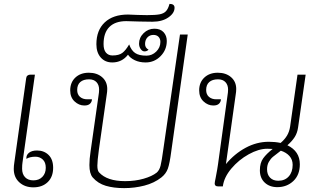

<svg xmlns="http://www.w3.org/2000/svg" viewBox="-20 -961 1652 990"><path d="M51 -90Q51 -106 54 -124L115 -558Q116 -567 122 -571.5Q128 -576 135 -576H160L96 -123Q94 -112 94 -91Q94 -63 109.5 -47Q125 -31 152 -31Q181 -31 198.5 -49Q216 -67 216 -96Q216 -124 200.5 -138.5Q185 -153 163 -153Q134 -153 116 -142V-147Q116 -163 130.5 -174Q145 -185 171 -185Q207 -185 230.5 -162Q254 -139 254 -96Q254 -49 226 -22Q198 5 152 5Q108 5 79.5 -21Q51 -47 51 -90Z M458 -46Q441 -66 441 -110Q441 -141 447 -180L488 -468Q491 -485 491 -499Q491 -523 477.5 -537.5Q464 -552 439 -552Q410 -552 394 -538Q378 -524 378 -497Q378 -474 392.5 -461.5Q407 -449 430 -449H454Q454 -436 444.5 -426.5Q435 -417 415 -417Q387 -417 364.5 -438Q342 -459 342 -495Q342 -536 368.5 -561Q395 -586 438 -586Q480 -586 506.5 -563Q533 -540 533 -502Q533 -488 530 -471L490 -190Q482 -131 482 -107Q482 -81 491 -72Q532 -27 625 -27Q677 -27 720.5 -39.5Q764 -52 788 -71Q802 -83 808 -107Q814 -131 822 -190L908 -783H948L863 -180Q855 -118 845.5 -91.5Q836 -65 812 -46Q775 -17 724.5 -4Q674 9 620 9Q566 9 525.5 -3Q485 -15 458 -46Z M477 -733Q477 -805 520 -845.5Q563 -886 640 -886Q656 -886 690 -884L738 -883Q781 -883 802.5 -887Q824 -891 835.5 -903Q847 -915 854 -941Q880 -941 880 -921Q880 -893 848 -871Q816 -849 766 -849L699 -850L631 -852Q574 -852 544 -822Q514 -792 514 -734Q514 -704 526.5 -689.5Q539 -675 560 -675Q593 -675 610.5 -688Q628 -701 646 -732Q657 -701 677 -687.5Q697 -674 735 -674Q764 -674 785.5 -695Q807 -716 807 -745Q807 -761 797.5 -771Q788 -781 771 -781Q752 -781 740 -768Q728 -755 728 -734Q728 -714 746 -705Q738 -696 725 -696Q714 -696 705.5 -708Q697 -720 697 -736Q697 -767 720.5 -790Q744 -813 776 -813Q807 -813 823.5 -795Q840 -777 840 -750Q840 -704 808 -671.5Q776 -639 731 -639Q699 -639 675 -650.5Q651 -662 640 -679Q609 -639 559 -639Q522 -639 499.5 -664.5Q477 -690 477 -733Z M1526 -114Q1526 -59 1492.5 -27.5Q1459 4 1410 4Q1370 4 1345 -19.5Q1320 -43 1320 -83Q1320 -121 1337 -144.5Q1354 -168 1386 -193Q1377 -194 1358 -194Q1314 -194 1262.5 -165.5Q1211 -137 1173 -92Q1135 -47 1129 0H1104Q1087 0 1087 -15Q1087 -21 1092 -44Q1102 -96 1104 -113L1153 -468Q1156 -485 1156 -499Q1156 -523 1142.5 -537.5Q1129 -552 1104 -552Q1075 -552 1059 -538Q1043 -524 1043 -497Q1043 -474 1057.5 -461.5Q1072 -449 1095 -449H1119Q1119 -436 1109.5 -426.5Q1100 -417 1080 -417Q1052 -417 1029.5 -438Q1007 -459 1007 -495Q1007 -536 1033.5 -561Q1060 -586 1103 -586Q1145 -586 1171.5 -563Q1198 -540 1198 -502Q1198 -488 1195 -471L1145 -115Q1189 -168 1246.5 -199Q1304 -230 1366 -230Q1398 -230 1427 -224Q1448 -242 1460 -262Q1472 -282 1476 -309L1514 -576H1556L1517 -304Q1513 -275 1499 -253.5Q1485 -232 1462 -212Q1526 -181 1526 -114ZM1489 -111Q1489 -138 1472.5 -156.5Q1456 -175 1428 -184Q1400 -163 1387.5 -152.5Q1375 -142 1366 -126Q1357 -110 1357 -88Q1357 -61 1372.5 -45Q1388 -29 1415 -29Q1449 -29 1469 -51.5Q1489 -74 1489 -111Z"/></svg>

Font: Krub ExtraLight
Style: Italic
Weight: 275
Italic angle: -8°
Designer: Ekaluck Peanpanawate
Foundry: Cadson Demak Co.,Ltd.
Version: Version 1.000; ttfautohint (v1.6)